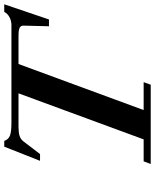

<svg xmlns="http://www.w3.org/2000/svg" viewBox="68 -806 737 914"><g transform="rotate(-90 437.0 -348.5)"><path d="M113.8 0 126.5 -33.7H231L450.2 -629.4H292Q263.2 -629.4 247.6 -624.3Q231.9 -619.1 222.2 -606.9L161.1 -526.9H128.9L196.3 -697.3H223.6Q231 -676.3 250.2 -669.7Q269.5 -663.1 309.6 -663.1H774.9Q794.9 -663.1 812.3 -672.1Q829.6 -681.2 837.9 -697.3H874L801.8 -484.4H769.5L772.5 -605Q772.9 -618.7 762.2 -624Q751.5 -629.4 724.1 -629.4H589.8L370.6 -33.7H503.4L491.2 0Z"/></g></svg>

Font: Elstob 10pt
Style: Bold Italic
Weight: 700
Italic angle: -20°
Designer: Peter S. Baker
Version: Version 1.015